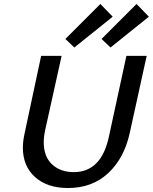

<svg xmlns="http://www.w3.org/2000/svg" viewBox="-20 -939 769 966"><path d="M309 -743 485 -919 547 -855 354 -700ZM491 -743 667 -919 729 -855 536 -700ZM95 -197Q95 -226 103 -264L187 -658H290L208 -288Q200 -251 200 -224Q200 -151 242 -112Q284 -73 351 -73Q490 -73 528 -252L616 -658H718L633 -271Q605 -143 524.5 -68Q444 7 322 7Q218 7 156.5 -48Q95 -103 95 -197Z"/></svg>

Font: Ysabeau Infant Semibold
Style: Italic
Weight: 600
Italic angle: -12°
Designer: Christian Thalmann (Catharsis Fonts)
Version: Version 0.003